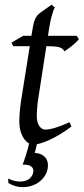

<svg xmlns="http://www.w3.org/2000/svg" viewBox="-20 -594 355 815"><path d="M183.6 107.9Q183.6 133.8 168.5 155.3Q153.3 176.8 129.2 188.7Q105 200.7 75 200.4Q44.9 200.2 15.6 183.1L14.6 164.1Q40 175.8 60.1 176.5Q80.1 177.2 93.8 171.1Q107.4 165 114.5 153.8Q121.6 142.6 121.6 130.9Q121.6 118.2 110.4 111.1Q99.1 104 76.2 105Q89.8 68.4 98.6 35.2Q101.1 24.9 103.5 15.1L99.6 12.7Q88.9 5.4 80.3 -7.6Q71.8 -20.5 66.9 -38.6Q62 -56.6 62 -78.1Q62 -87.4 62.5 -96.7Q63 -106 63.7 -116Q64.5 -126 65.7 -137.2Q66.9 -148.4 68.8 -162.1L106.4 -397.9H36.1L28.8 -413.1L78.1 -441.9H113.3L116.2 -459Q119.1 -479 122.3 -492.2Q125.5 -505.4 129.6 -514.2Q133.8 -522.9 138.7 -528.6Q143.6 -534.2 149.9 -539.1L199.2 -574.2L212.9 -562Q209.5 -557.6 205.6 -546.4Q202.1 -536.6 197.5 -518.6Q192.9 -500.5 188 -470.2L183.6 -441.9H305.2L314.9 -428.2Q310.1 -421.4 301.5 -413.3Q293 -405.3 283.7 -397.9Q274.4 -390.6 265.9 -384.5Q257.3 -378.4 252.9 -376Q250 -382.8 244.9 -387Q239.7 -391.1 231 -393.6Q222.2 -396 209.2 -397Q196.3 -397.9 178.2 -397.9H176.8L142.1 -173.8Q140.6 -164.6 139.4 -154.1Q138.2 -143.6 137.5 -134Q136.7 -124.5 136.5 -116.2Q136.2 -107.9 136.2 -103Q136.2 -72.8 147.2 -58.3Q158.2 -43.9 171.9 -43.9Q189 -43.9 213.6 -51.3Q238.3 -58.6 274.9 -75.2L283.2 -57.1Q259.3 -38.6 235.4 -24.2Q211.4 -9.8 189.9 0Q168.5 9.8 150.9 14.6Q143.1 17.1 136.2 18.6V19Q133.8 30.3 131.6 39.8Q129.4 49.3 127.4 55.2Q152.3 56.2 168 70.1Q183.6 84 183.6 107.9Z"/></svg>

Font: Gentium Plus APac
Style: Italic
Weight: 400
Italic angle: -8°
Designer: J. Victor Gaultney, Annie Olsen, Iska Routamaa, Becca Hirsbrunner
Foundry: SIL International
Version: Version 5.000